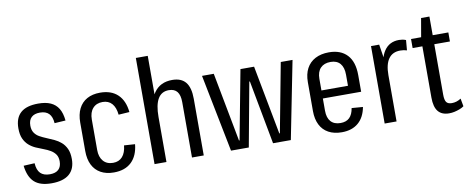

<svg xmlns="http://www.w3.org/2000/svg" viewBox="-65 -1025 3209 1318"><g transform="rotate(-10 1540.0 -366.0)"><path d="M205 7Q125 7 85 -30Q45 -67 36 -145L113 -149Q116 -101 138.5 -78.5Q161 -56 204 -56Q244 -56 264.5 -75.5Q285 -95 285 -132Q285 -162 272 -180.5Q259 -199 238 -211.5Q217 -224 191 -233.5Q165 -243 139 -254.5Q113 -266 92 -284.5Q71 -303 58 -331.5Q45 -360 45 -404Q45 -476 85.5 -512Q126 -548 208 -548Q260 -548 294.5 -532.5Q329 -517 348.5 -485Q368 -453 373 -401L296 -396Q293 -441 271.5 -463Q250 -485 209 -485Q170 -485 149.5 -465.5Q129 -446 129 -408Q129 -378 142 -358.5Q155 -339 176.5 -327Q198 -315 224 -304.5Q250 -294 275.5 -282Q301 -270 322 -252Q343 -234 356.5 -205.5Q370 -177 370 -133Q370 -64 328.5 -28.5Q287 7 205 7Z M639 8Q586 8 548 -13Q510 -34 490 -74Q470 -114 470 -171V-369Q470 -426 490 -466Q510 -506 548 -527Q586 -548 639 -548Q717 -548 762 -505Q807 -462 815 -382L739 -377Q734 -428 710 -455Q686 -482 645 -482Q602 -482 577 -454Q552 -426 552 -376V-164Q552 -115 576.5 -86.5Q601 -58 645 -58Q686 -58 710 -85Q734 -112 739 -163L815 -158Q807 -78 762 -35Q717 8 639 8Z M1184 -386Q1184 -435 1165 -459Q1146 -483 1107 -483Q1056 -483 1031 -440.5Q1006 -398 1006 -314L972 -245V-302Q972 -425 1015 -486.5Q1058 -548 1142 -548Q1205 -548 1235.5 -510.5Q1266 -473 1266 -395V0H1184ZM923 -740H1006V-366V0H923Z M1349 -540H1431L1522 -59H1526L1617 -540H1712L1803 -59H1807L1898 -540H1980L1873 0H1749L1666 -445H1662L1580 0H1456Z M2228 8Q2174 8 2135.5 -13Q2097 -34 2077 -74Q2057 -114 2057 -169V-371Q2057 -427 2078 -466.5Q2099 -506 2139 -527Q2179 -548 2234 -548Q2316 -548 2361 -500Q2406 -452 2406 -359V-243H2124V-299H2339L2324 -265V-376Q2324 -427 2301 -454Q2278 -481 2234 -481Q2189 -481 2164 -455Q2139 -429 2139 -380V-158Q2139 -108 2162.5 -82Q2186 -56 2230 -56Q2270 -56 2292.5 -78Q2315 -100 2322 -144L2400 -138Q2387 -67 2343 -29.5Q2299 8 2228 8Z M2527 -540H2584L2610 -374V0H2527ZM2584 -340Q2584 -442 2619.5 -495Q2655 -548 2723 -548Q2735 -548 2747 -546Q2759 -544 2771 -539L2765 -468Q2744 -475 2719 -475Q2665 -475 2637.5 -436.5Q2610 -398 2610 -323Z M2976 8Q2925 8 2899.5 -23Q2874 -54 2874 -120V-526L2899 -670H2957V-126Q2957 -88 2968 -73Q2979 -58 3006 -58Q3023 -58 3039 -63Q3055 -68 3070 -78L3080 -23Q3066 -13 3048.5 -6.5Q3031 0 3013 4Q2995 8 2976 8ZM2806 -540H3066V-477H2806Z"/></g></svg>

Font: Pathway Extreme Condensed
Style: Regular
Weight: 400
Width: 3
Version: Version 1.001;gftools[0.9.26]